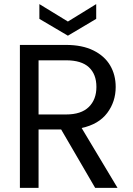

<svg xmlns="http://www.w3.org/2000/svg" viewBox="-20 -916 648 936"><path d="M444 0 278 -285H168V0H77V-697H302Q381 -697 435.5 -670Q490 -643 517 -597Q544 -551 544 -492Q544 -420 502.5 -365Q461 -310 378 -292L553 0ZM168 -358H302Q376 -358 413 -394.5Q450 -431 450 -492Q450 -554 413.5 -588Q377 -622 302 -622H168ZM449 -824 311 -742 172 -824V-896L311 -811L449 -896Z"/></svg>

Font: MSTAGE
Style: Regular
Weight: 400
Designer: Ninad Kale (Devanagari), Jonny Pinhorn (Latin)
Foundry: Indian Type Foundry
Version: 4.004